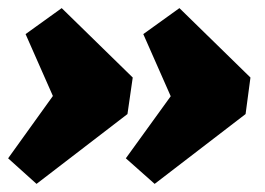

<svg xmlns="http://www.w3.org/2000/svg" viewBox="-20 -556 652 473"><path d="M361 -103 290 -166 444 -379 427 -259 333 -472 422 -536 597 -365 585 -275ZM70 -103 0 -166 153 -379 137 -259 43 -472 132 -536 307 -365 294 -275Z"/></svg>

Font: Pathway Extreme 28pt Black
Style: Italic
Weight: 900
Italic angle: -8°
Designer: Eduardo Rodriguez Tunni
Foundry: Eduardo Rodriguez Tunni
Version: Version 1.001;gftools[0.9.26]